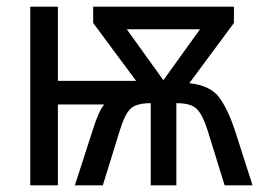

<svg xmlns="http://www.w3.org/2000/svg" viewBox="-20 -557 785 577"><path d="M471 -316 361 -469H581ZM260 -537V-488L389 -314H154V-537H71V0H154V-243H293Q275 -220 258 -164L205 0H289L340 -165Q354 -211 371 -229Q388 -247 433 -247V0H510V-247Q554 -247 571.5 -229.5Q589 -212 604 -165L655 0H739L687 -162Q667 -224 640.5 -262Q614 -300 549 -307L683 -488V-537Z"/></svg>

Font: Noto Sans Display SemiCondensed
Style: Regular
Weight: 400
Width: 4
Designer: Monotype Design team
Foundry: Monotype Imaging Inc.
Version: 1.000